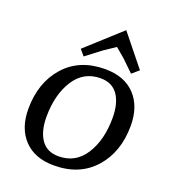

<svg xmlns="http://www.w3.org/2000/svg" viewBox="-141 -867 868 982"><g transform="rotate(20 293.0 -376.5)"><path d="M566 -313Q566 -170 485 -79Q404 12 265 12Q160 12 102 -49.5Q44 -111 44 -215Q44 -359 125 -450Q206 -541 345 -541Q450 -541 508 -479.5Q566 -418 566 -313ZM145 -209Q145 -131 176.5 -85.5Q208 -40 271 -40Q364 -40 414.5 -119.5Q465 -199 465 -319Q465 -398 433.5 -443.5Q402 -489 339 -489Q246 -489 195.5 -409Q145 -329 145 -209ZM377 -765 513 -596 476 -564 413 -625 362 -668Q347 -658 324 -642.5Q301 -627 298 -625L218 -564L191 -596Z"/></g></svg>

Font: Andada SC
Style: Italic
Weight: 400
Italic angle: -8.29999°
Designer: Carolina Giovagnoli
Foundry: Carolina Giovagnoli
Version: Version 1.003